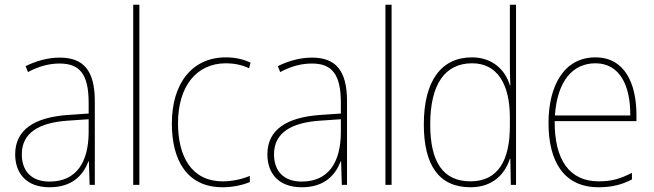

<svg xmlns="http://www.w3.org/2000/svg" viewBox="-20 -780 2760 810"><path d="M232 -537C182 -537 133 -523 88 -501L98 -476C147 -502 190 -512 232 -512C316 -512 354 -467 354 -347V-301L266 -295C127 -285 44 -234 44 -129C44 -49 91 10 189 10C286 10 331 -42 353 -99H355L358 0H380V-353C380 -483 332 -537 232 -537ZM267 -271 354 -277V-220C353 -98 304 -14 189 -14C114 -14 72 -57 72 -129C72 -220 145 -263 267 -271Z M568 0V-760H542V0Z M919 10C964 10 1006 0 1034 -12V-38C1001 -24 960 -15 920 -15C787 -15 731 -121 731 -260C731 -416 809 -513 933 -513C966 -513 999 -507 1031 -492L1037 -516C1006 -530 973 -538 933 -538C791 -538 705 -429 705 -259C705 -101 771 10 919 10Z M1296 -537C1246 -537 1197 -523 1152 -501L1162 -476C1211 -502 1254 -512 1296 -512C1380 -512 1418 -467 1418 -347V-301L1330 -295C1191 -285 1108 -234 1108 -129C1108 -49 1155 10 1253 10C1350 10 1395 -42 1417 -99H1419L1422 0H1444V-353C1444 -483 1396 -537 1296 -537ZM1331 -271 1418 -277V-220C1417 -98 1368 -14 1253 -14C1178 -14 1136 -57 1136 -129C1136 -220 1209 -263 1331 -271Z M1632 0V-760H1606V0Z M1965 10C2061 10 2111 -48 2131 -110H2133L2135 0H2157V-760H2131V-526C2131 -491 2131 -457 2133 -420H2131C2113 -482 2060 -538 1971 -538C1841 -538 1768 -438 1768 -255C1768 -83 1832 10 1965 10ZM1965 -15C1848 -15 1795 -98 1795 -255C1795 -426 1858 -513 1972 -513C2076 -513 2131 -428 2131 -284V-248C2131 -103 2081 -15 1965 -15Z M2492 -538C2358 -538 2294 -416 2294 -261C2294 -100 2358 10 2505 10C2561 10 2604 -1 2646 -23V-51C2594 -24 2558 -15 2505 -15C2383 -15 2319 -105 2320 -269H2665V-295C2665 -427 2616 -538 2492 -538ZM2492 -513C2594 -513 2640 -420 2639 -293H2321C2331 -438 2396 -513 2492 -513Z"/></svg>

Font: Noto Sans Ethiopic SemiCondensed Thin
Style: Regular
Weight: 100
Width: 4
Designer: Monotype Design Team
Foundry: Monotype Imaging Inc.
Version: Version 2.102